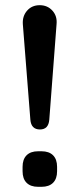

<svg xmlns="http://www.w3.org/2000/svg" viewBox="-20 -720 307 740"><path d="M97 -259 68 -627Q66 -658 84.5 -679Q103 -700 133 -700Q163 -700 182 -679Q201 -658 198 -627L170 -259Q167 -221 134 -221Q100 -221 97 -259ZM67 -60V-77Q67 -106 82.5 -121.5Q98 -137 127 -137H140Q169 -137 184.5 -121.5Q200 -106 200 -77V-60Q200 -31 184.5 -15.5Q169 0 140 0H127Q98 0 82.5 -15.5Q67 -31 67 -60Z"/></svg>

Font: Quicksand
Style: Bold
Weight: 700
Version: Version 3.000